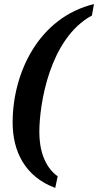

<svg xmlns="http://www.w3.org/2000/svg" viewBox="-20 -787 481 942"><path d="M251 135 263 78C196 30 173 -56 173 -139C173 -276 223 -598 431 -711L441 -767C172 -702 42 -432 42 -186C42 -44 103 80 251 135Z"/></svg>

Font: Noto Serif Tamil SemiBold
Style: Italic
Weight: 600
Italic angle: -12°
Designer: Indian Type Foundry, Tom Grace, and the Monotype Design Team
Foundry: Monotype Imaging Inc.
Version: Version 2.003